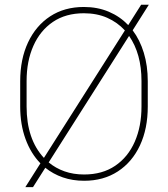

<svg xmlns="http://www.w3.org/2000/svg" viewBox="-20 -750 706 807"><path d="M601.1 -408.7V-302.2Q601.1 -209.5 568.4 -139.2Q535.6 -68.8 475.3 -29.5Q415 9.8 333.5 9.8Q285.2 9.8 244.1 -4.4Q203.1 -18.6 170.4 -44.9L118.7 36.6H86.4L149.9 -63.5Q109.4 -105 87.2 -166Q64.9 -227.1 64.9 -302.2V-408.7Q64.9 -501.5 97.9 -571.8Q130.9 -642.1 190.9 -681.4Q251 -720.7 332.5 -720.7Q390.1 -720.7 437.3 -700.7Q484.4 -680.7 519 -644.5L573.2 -730H605.5L537.6 -622.6Q567.9 -582.5 584.5 -528.1Q601.1 -473.6 601.1 -408.7ZM91.8 -302.2Q91.8 -164.6 164.6 -86.4L504.9 -622.1Q473.6 -656.2 430.4 -675.3Q387.2 -694.3 332.5 -694.3Q256.3 -694.3 202.6 -658Q148.9 -621.6 120.4 -557.4Q91.8 -493.2 91.8 -409.7ZM574.7 -302.2V-409.7Q574.7 -523.9 522.5 -599.1L184.6 -67.4Q213.9 -43 251.2 -29.8Q288.6 -16.6 333.5 -16.6Q410.2 -16.6 464.1 -53.2Q518.1 -89.8 546.4 -154.3Q574.7 -218.8 574.7 -302.2Z"/></svg>

Font: Vazirmatn RD Thin
Style: Regular
Weight: 100
Designer: Saber Rastikerdar
Foundry: Saber Rastikerdar
Version: Version 32.102